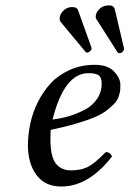

<svg xmlns="http://www.w3.org/2000/svg" viewBox="-20 -678 477 708"><path d="M355 -370.1Q355 -392.1 344 -400.1Q333 -408.2 306.2 -408.2Q216.8 -408.2 173.8 -237.3Q206.1 -241.2 234.9 -249.8Q263.7 -258.3 292.2 -273.2Q320.8 -288.1 337.9 -313.2Q355 -338.4 355 -370.1ZM167 -199.2Q166 -191.4 166 -165Q166 -101.1 185.5 -75.4Q205.1 -49.8 241.9 -49.8Q278.8 -49.8 304 -62.5Q329.1 -75.2 370.1 -117.2Q386.2 -117.2 393.1 -101.1Q307.1 9.8 206.1 9.8Q146 9.8 114.5 -32.7Q83 -75.2 83 -142.1Q83 -181.2 91.6 -221.7Q100.1 -262.2 119.6 -301.5Q139.2 -340.8 167 -370.8Q194.8 -400.9 236.8 -419.9Q278.8 -439 329.1 -439Q377 -439 400.4 -414.6Q423.8 -390.1 423.8 -365.2Q423.8 -352.1 423.3 -345.9Q422.9 -339.8 418.5 -325Q414.1 -310.1 405 -299.6Q396 -289.1 377.4 -273.9Q358.9 -258.8 332.5 -247.3Q306.2 -235.8 263.7 -223.1Q221.2 -210.4 167 -199.2ZM245.6 -651.9Q263.7 -651.9 267.6 -641.1L317.4 -502Q318.4 -501 317.4 -498Q315.9 -491.7 310.3 -487.8Q304.7 -483.9 301.8 -483.9Q297.9 -483.9 295.4 -486.8L203.6 -597.2Q198.2 -605.5 200.7 -616.2Q203.6 -630.4 216.3 -641.1Q229 -651.9 245.6 -651.9ZM382.8 -658.2Q399.4 -658.2 403.3 -644L437 -501Q437.5 -498 437 -495.1Q436.5 -491.7 431.9 -486.8Q427.2 -481.9 420.4 -481.9Q416.5 -481.9 413.6 -484.9L336.4 -606Q331.5 -611.8 333.5 -622.1Q335.9 -635.3 348.6 -646.7Q361.3 -658.2 382.8 -658.2Z"/></svg>

Font: Linux Libertine
Style: Italic
Weight: 400
Italic angle: -12°
Designer: Philipp H. Poll
Foundry: Philipp H. Poll
Version: Version 5.1.6 ; ttfautohint (v0.9)